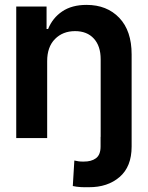

<svg xmlns="http://www.w3.org/2000/svg" viewBox="-20 -573 614 797"><path d="M175.8 -319.3V0H47.4V-545.9H173.3V-452.6H179.7Q198.2 -498.5 238.3 -525.6Q278.3 -552.7 339.4 -552.7Q423.8 -552.7 475.1 -499Q526.4 -445.3 526.4 -347.2V35.2Q526.4 118.7 476.6 161.6Q426.8 204.6 348.6 204.1Q331.5 204.6 314.5 203.6Q297.4 202.6 282.2 199.2L288.6 93.3Q296.9 95.2 306.6 96.7Q316.4 98.1 327.1 97.7Q358.9 98.1 378.2 84Q397.5 69.8 397.5 35.2V-4.9H397.9V-327.1Q397.9 -381.8 369.6 -412.8Q341.3 -443.8 291.5 -443.8Q240.7 -443.8 208.3 -411.1Q175.8 -378.4 175.8 -319.3Z"/></svg>

Font: Inter Tight SemiBold
Style: Regular
Weight: 600
Designer: Rasmus Andersson
Foundry: rsms
Version: Version 3.004; ttfautohint (v1.8.4.7-5d5b)